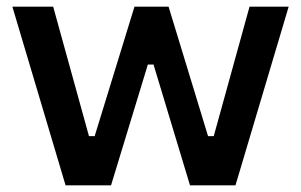

<svg xmlns="http://www.w3.org/2000/svg" viewBox="-20 -554 901 574"><path d="M17 -534H139L246 -147H263L382 -534H484L602 -147H619L726 -534H843L684 0H548L439 -361H422L312 0H176Z"/></svg>

Font: Mozilla Text BETA SemiBold
Style: Regular
Weight: 600
Designer: Studio DRAMA
Foundry: Studio DRAMA
Version: Version 0.100